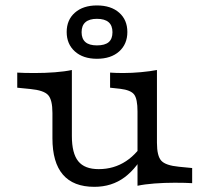

<svg xmlns="http://www.w3.org/2000/svg" viewBox="-20 -684 782 717"><path d="M248.4 -412.9V-206.5H175.8V-262.1Q175.8 -311.3 159.7 -329Q143.5 -346.8 93.5 -351.6L44.4 -356.5V-412.9Q55.6 -412.1 72.6 -411.7Q89.5 -411.3 109.7 -411.3Q148.4 -411.3 185.1 -414.1Q221.8 -416.9 248.4 -422.6ZM248.4 -206.5V-175.8Q248.4 -111.3 272.2 -81.9Q296 -52.4 348.4 -52.4Q405.6 -52.4 450.8 -82.3Q496 -112.1 528.2 -171L527.4 -126.6Q493.5 -58.1 445.6 -22.2Q397.6 13.7 332.3 13.7Q254 13.7 214.9 -31.9Q175.8 -77.4 175.8 -167.7V-206.5ZM493.5 0V-206.5H566.1V-150.8Q566.1 -101.6 582.3 -83.9Q598.4 -66.1 648.4 -61.3L697.6 -56.5V0Q686.3 -0.8 669.8 -1.2Q653.2 -1.6 632.3 -1.6Q593.5 -1.6 556.9 1.2Q520.2 4 493.5 9.7ZM566.1 -412.9V-206.5H493.5V-267.7Q493.5 -314.5 481 -331Q468.5 -347.6 429 -352.4L391.1 -356.5V-412.9Q401.6 -412.1 413.7 -411.7Q425.8 -411.3 441.1 -411.3Q471.8 -411.3 506.5 -414.5Q541.1 -417.7 566.1 -422.6ZM341.9 -464.5Q290.3 -464.5 259.7 -491.9Q229 -519.4 229 -564.5Q229 -609.7 259.7 -636.7Q290.3 -663.7 341.9 -663.7Q394.4 -663.7 425 -636.7Q455.6 -609.7 455.6 -564.5Q455.6 -519.4 425 -491.9Q394.4 -464.5 341.9 -464.5ZM341.9 -514.5Q371.8 -514.5 385.9 -526.6Q400 -538.7 400 -563.7Q400 -588.7 385.5 -601.2Q371 -613.7 341.9 -613.7Q313.7 -613.7 299.2 -601.2Q284.7 -588.7 284.7 -563.7Q284.7 -539.5 298.8 -527Q312.9 -514.5 341.9 -514.5Z"/></svg>

Font: Playfair 5pt SemiExpanded Light
Style: Regular
Weight: 300
Width: 6
Designer: Claus Eggers Sørensen
Foundry: Claus Eggers Sørensen
Version: Version 2.203